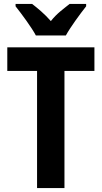

<svg xmlns="http://www.w3.org/2000/svg" viewBox="-20 -954 515 974"><path d="M162 -774H314C337 -816 386 -883 417 -922V-934H333C305 -911 268 -886 238 -847C207 -883 169 -914 143 -934H59V-922C90 -883 141 -814 162 -774ZM307 0V-594H459V-714H17V-594H168V0Z"/></svg>

Font: Noto Sans Telugu Condensed
Style: Bold
Weight: 700
Width: 3
Designer: Jelle Bosma - Monotype Design Team
Foundry: Monotype Imaging Inc.
Version: Version 2.005